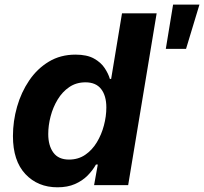

<svg xmlns="http://www.w3.org/2000/svg" viewBox="-20 -784 865 813"><path d="M223.4 9.1Q140.1 9.1 87.4 -47Q34.8 -103.1 34.8 -207.8Q34.8 -270.9 52.3 -332.2Q69.8 -393.4 103.7 -443.4Q137.6 -493.3 186.9 -523Q236.2 -552.7 299.7 -552.7Q348.1 -552.7 377.8 -536.2Q407.5 -519.7 423.2 -495.7Q439 -471.7 445.3 -449.7H450.6L496.6 -727.5H643.3L522.7 0H378.4L394.1 -87.4H386.4Q372.6 -62.6 350.8 -40.6Q328.9 -18.5 297.4 -4.7Q266 9.1 223.4 9.1ZM272.2 -108.3Q311.2 -108.3 340.7 -128.4Q370.2 -148.5 390.1 -181.5Q410 -214.4 420.1 -253.1Q430.3 -291.7 430.3 -328.9Q430.3 -378.6 408.2 -407Q386.1 -435.4 341.9 -435.4Q302.8 -435.4 273.4 -415.3Q243.9 -395.3 224.2 -362.6Q204.4 -330 194.4 -291.6Q184.3 -253.3 184.3 -216.4Q184.3 -167.4 206 -137.8Q227.6 -108.3 272.2 -108.3ZM682.1 -577.1 712.9 -764.4H824.5L767.8 -577.1Z"/></svg>

Font: Inter Variable
Style: Italic
Weight: 400
Italic angle: -9.39999°
Designer: Rasmus Andersson
Foundry: rsms
Version: Version 4.001;git-9221beed3